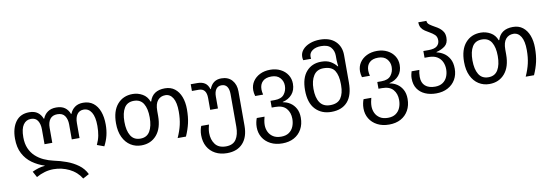

<svg xmlns="http://www.w3.org/2000/svg" viewBox="-68 -1284 5874 2047"><g transform="rotate(-10 2869.0 -260.0)"><path d="M698 250Q652 175 571.5 136Q491 97 402 97Q353 97 306 110.5Q259 124 215 149L180 85Q211 70 247 59Q283 48 317 46V43Q245 20 185.5 -22.5Q126 -65 90.5 -132Q55 -199 55 -294Q55 -408 105.5 -477Q156 -546 253 -546Q309 -546 343.5 -520.5Q378 -495 394 -451H399Q416 -495 452.5 -520.5Q489 -546 544 -546Q603 -546 638 -520.5Q673 -495 689 -451H694Q711 -495 747 -520.5Q783 -546 836 -546Q901 -546 945 -512Q989 -478 1011.5 -417.5Q1034 -357 1034 -276Q1034 -212 1020.5 -157Q1007 -102 979 -49L903 -77Q926 -126 935 -172.5Q944 -219 944 -277Q944 -374 913.5 -423.5Q883 -473 829 -473Q784 -473 759 -439Q734 -405 734 -343V-182H650V-343Q650 -399 625.5 -436Q601 -473 544 -473Q492 -473 465.5 -439Q439 -405 439 -343V-182H355V-343Q355 -399 332 -436Q309 -473 259 -473Q206 -473 175.5 -429Q145 -385 145 -294Q145 -224 167.5 -172.5Q190 -121 229 -85Q268 -49 317.5 -26.5Q367 -4 421 8Q489 22 556.5 46.5Q624 71 679.5 111.5Q735 152 765 214Z M1371 10Q1307 10 1255.5 -22.5Q1204 -55 1174 -117.5Q1144 -180 1144 -269Q1144 -402 1206.5 -474Q1269 -546 1372 -546Q1428 -546 1477.5 -518Q1527 -490 1548 -433H1554Q1588 -546 1721 -546Q1784 -546 1827 -512.5Q1870 -479 1892.5 -420.5Q1915 -362 1915 -286Q1915 -201 1900 -135.5Q1885 -70 1854 0H1764Q1796 -71 1810.5 -134.5Q1825 -198 1825 -277Q1825 -374 1795 -423.5Q1765 -473 1713 -473Q1662 -473 1631 -436.5Q1600 -400 1600 -323V-269Q1600 -136 1537.5 -63Q1475 10 1371 10ZM1373 -63Q1443 -63 1476 -118.5Q1509 -174 1509 -269Q1509 -364 1476 -418Q1443 -472 1372 -472Q1301 -472 1268 -418Q1235 -364 1235 -269Q1235 -174 1268.5 -118.5Q1302 -63 1373 -63Z M2257 250Q2184 250 2129.5 220.5Q2075 191 2045.5 138Q2016 85 2016 13Q2016 -16 2021.5 -41.5Q2027 -67 2034 -84H2118Q2113 -68 2108.5 -42.5Q2104 -17 2104 5Q2104 78 2141 127.5Q2178 177 2257 177Q2334 177 2367.5 126Q2401 75 2401 -10V-363Q2401 -416 2381.5 -444.5Q2362 -473 2321 -473Q2283 -473 2262.5 -444.5Q2242 -416 2242 -365V-236H2158V-363Q2158 -468 2076 -468H2001V-541H2073Q2122 -541 2153.5 -520.5Q2185 -500 2199 -453H2203Q2238 -546 2332 -546Q2406 -546 2447.5 -499Q2489 -452 2489 -378V-6Q2489 116 2428 183Q2367 250 2257 250Z M2855 250Q2782 250 2727.5 221.5Q2673 193 2643.5 144Q2614 95 2614 33Q2614 4 2619.5 -21.5Q2625 -47 2632 -64H2716Q2711 -48 2706.5 -22.5Q2702 3 2702 25Q2702 64 2718 98.5Q2734 133 2768 155Q2802 177 2855 177Q2906 177 2939 154.5Q2972 132 2988 94Q3004 56 3004 10Q3004 -58 2966 -102Q2928 -146 2847 -146H2808V-219H2854Q2925 -219 2956 -258.5Q2987 -298 2987 -352Q2987 -401 2955 -437Q2923 -473 2861 -473Q2799 -473 2766.5 -441.5Q2734 -410 2734 -355Q2734 -342 2736 -328Q2738 -314 2742 -298H2656Q2651 -315 2648.5 -331Q2646 -347 2646 -362Q2646 -415 2673.5 -456.5Q2701 -498 2749.5 -522Q2798 -546 2861 -546Q2924 -546 2972.5 -521Q3021 -496 3048 -453.5Q3075 -411 3075 -358Q3075 -288 3036.5 -243.5Q2998 -199 2935 -185V-181Q2977 -175 3013.5 -151Q3050 -127 3072.5 -86Q3095 -45 3095 14Q3095 85 3065 138.5Q3035 192 2981.5 221Q2928 250 2855 250Z M3428 10Q3322 10 3256 -59.5Q3190 -129 3190 -267Q3190 -398 3250.5 -467Q3311 -536 3411 -536Q3473 -536 3512.5 -513Q3552 -490 3577 -457H3583Q3582 -468 3579.5 -488.5Q3577 -509 3577 -525V-571Q3577 -626 3545 -663Q3513 -700 3439 -700Q3382 -700 3346 -675Q3310 -650 3310 -609Q3310 -603 3310.5 -597Q3311 -591 3312 -585H3227Q3224 -595 3223 -604Q3222 -613 3222 -621Q3222 -665 3251 -698.5Q3280 -732 3329.5 -751Q3379 -770 3439 -770Q3546 -770 3605.5 -713Q3665 -656 3665 -563V-267Q3665 -129 3604 -59.5Q3543 10 3428 10ZM3428 -63Q3510 -63 3544 -114Q3578 -165 3578 -250V-266Q3578 -358 3545 -410.5Q3512 -463 3423 -463Q3352 -463 3316.5 -408Q3281 -353 3281 -265Q3281 -169 3317 -116Q3353 -63 3428 -63Z M4011 250Q3938 250 3883.5 221.5Q3829 193 3799.5 144Q3770 95 3770 33Q3770 4 3775.5 -21.5Q3781 -47 3788 -64H3872Q3867 -48 3862.5 -22.5Q3858 3 3858 25Q3858 64 3874 98.5Q3890 133 3924 155Q3958 177 4011 177Q4062 177 4095 154.5Q4128 132 4144 94Q4160 56 4160 10Q4160 -58 4122 -102Q4084 -146 4003 -146H3964V-219H4010Q4081 -219 4112 -258.5Q4143 -298 4143 -352Q4143 -401 4111 -437Q4079 -473 4017 -473Q3955 -473 3922.5 -441.5Q3890 -410 3890 -355Q3890 -342 3892 -328Q3894 -314 3898 -298H3812Q3807 -315 3804.5 -331Q3802 -347 3802 -362Q3802 -415 3829.5 -456.5Q3857 -498 3905.5 -522Q3954 -546 4017 -546Q4080 -546 4128.5 -521Q4177 -496 4204 -453.5Q4231 -411 4231 -358Q4231 -288 4192.5 -243.5Q4154 -199 4091 -185V-181Q4133 -175 4169.5 -151Q4206 -127 4228.5 -86Q4251 -45 4251 14Q4251 85 4221 138.5Q4191 192 4137.5 221Q4084 250 4011 250Z M4563 10Q4496 10 4443.5 -13Q4391 -36 4361 -81Q4331 -126 4331 -193Q4331 -215 4335.5 -235.5Q4340 -256 4344 -268H4428Q4424 -255 4421.5 -235.5Q4419 -216 4419 -193Q4419 -129 4457 -96Q4495 -63 4563 -63Q4613 -63 4646 -85Q4679 -107 4695 -144.5Q4711 -182 4711 -226Q4711 -268 4694.5 -304.5Q4678 -341 4642.5 -363.5Q4607 -386 4550 -386H4505V-459H4561Q4625 -459 4653 -482.5Q4681 -506 4681 -545Q4681 -584 4658 -605Q4635 -626 4606 -642Q4582 -656 4558.5 -671Q4535 -686 4520 -709.5Q4505 -733 4505 -770H4593Q4593 -744 4616.5 -727Q4640 -710 4671 -693Q4696 -680 4719 -662.5Q4742 -645 4757 -620Q4772 -595 4772 -557Q4772 -496 4734.5 -467Q4697 -438 4641 -424V-420Q4679 -413 4716 -389.5Q4753 -366 4777.5 -323.5Q4802 -281 4802 -216Q4802 -150 4772.5 -99Q4743 -48 4689 -19Q4635 10 4563 10Z M5139 10Q5075 10 5023.5 -22.5Q4972 -55 4942 -117.5Q4912 -180 4912 -269Q4912 -402 4974.5 -474Q5037 -546 5140 -546Q5196 -546 5245.5 -518Q5295 -490 5316 -433H5322Q5356 -546 5489 -546Q5552 -546 5595 -512.5Q5638 -479 5660.5 -420.5Q5683 -362 5683 -286Q5683 -201 5668 -135.5Q5653 -70 5622 0H5532Q5564 -71 5578.5 -134.5Q5593 -198 5593 -277Q5593 -374 5563 -423.5Q5533 -473 5481 -473Q5430 -473 5399 -436.5Q5368 -400 5368 -323V-269Q5368 -136 5305.5 -63Q5243 10 5139 10ZM5141 -63Q5211 -63 5244 -118.5Q5277 -174 5277 -269Q5277 -364 5244 -418Q5211 -472 5140 -472Q5069 -472 5036 -418Q5003 -364 5003 -269Q5003 -174 5036.5 -118.5Q5070 -63 5141 -63Z"/></g></svg>

Font: Noto Sans Living
Style: Regular
Weight: 400
Designer: Monotype Design Team
Foundry: Monotype Imaging Inc.
Version: Version 2.013; ttfautohint (v1.8.4.7-5d5b)